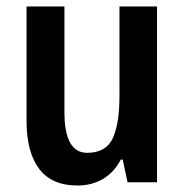

<svg xmlns="http://www.w3.org/2000/svg" viewBox="-20 -563 570 593"><path d="M465 -543V0H374L359 -70H353Q332 -30 297.5 -10Q263 10 219 10Q140 10 101 -41.5Q62 -93 62 -189V-543H179V-217Q179 -91 249 -91Q307 -91 328 -135.5Q349 -180 349 -267V-543Z"/></svg>

Font: Noto Sans Myanmar UI Condensed SemiBold
Style: Regular
Weight: 600
Width: 3
Designer: Monotype Design Team
Foundry: Monotype Imaging Inc.
Version: Version 2.103; ttfautohint (v1.8.4.7-5d5b)